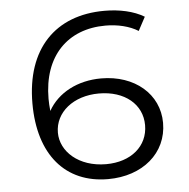

<svg xmlns="http://www.w3.org/2000/svg" viewBox="-51 -758 803 816"><g transform="rotate(-5 350.0 -350.0)"><path d="M385 -422C285 -422 200 -378 158 -303C156 -322 155 -340 155 -355C155 -537 261 -644 423 -644C475 -644 525 -632 562 -609L593 -667C548 -694 488 -707 424 -707C214 -707 85 -574 85 -341C85 -122 196 7 378 7C525 7 631 -82 631 -211C631 -334 528 -422 385 -422ZM375 -57C258 -57 182 -128 182 -208C182 -295 261 -359 370 -359C480 -359 554 -297 554 -208C554 -118 481 -57 375 -57Z"/></g></svg>

Font: FIGSv2-sans-serif
Style: Regular
Weight: 400
Designer: Matt McInerney, Pablo Impallari, Rodrigo Fuenzalida,Mirko Velimirovic
Foundry: Matt McInerney, Pablo Impallari, Rodrigo Fuenzalida
Version: Version 4.021;hotconv 1.0.109;makeotfexe 2.5.65596